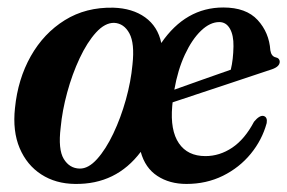

<svg xmlns="http://www.w3.org/2000/svg" viewBox="-20 -470 748 500"><path d="M275 -450Q325 -448.5 358 -424.8Q391 -401 400 -358Q463.5 -450.5 561.5 -450.5Q621 -450.5 651 -417.8Q681 -385 684 -339Q686.5 -323 698.5 -320.5Q708 -318.5 708.5 -309.5Q708.5 -296.5 688 -289.5Q669.5 -283.5 637.8 -272.8Q606 -262 568 -249.5Q530 -237 493.5 -224.8Q457 -212.5 429.5 -203.5Q429 -198.5 428.5 -193.5Q423 -130.5 445.8 -97Q468.5 -63.5 515 -63.5Q552 -63.5 584.8 -85.5Q617.5 -107.5 641.5 -153Q656 -170.5 666.5 -168Q677 -165 674.5 -149.5Q662.5 -105.5 633 -69.5Q603.5 -33.5 560.5 -12.2Q517.5 9 465.5 9Q421.5 9 389.8 -11.8Q358 -32.5 346.5 -74.5Q282.5 10.5 175.5 9Q125 8.5 87.5 -15.8Q50 -40 31.2 -84.2Q12.5 -128.5 19 -188.5Q26.5 -264 60.2 -323.8Q94 -383.5 148.8 -417.5Q203.5 -451.5 275 -450ZM551 -412.5Q527 -412.5 503.5 -390Q480 -367.5 461.5 -327.8Q443 -288 434 -236.5Q467.5 -248.5 509.8 -263.5Q552 -278.5 581 -288.5Q587.5 -315 588 -349.5Q588.5 -378 578.8 -395.2Q569 -412.5 551 -412.5ZM187.5 -31Q210 -30.5 232.8 -55.8Q255.5 -81 275 -122Q294.5 -163 307.8 -210.5Q321 -258 325 -302Q331 -357 317 -383Q303 -409 277.5 -410.5Q253.5 -411 230.2 -385.5Q207 -360 187.5 -318.5Q168 -277 155 -229.2Q142 -181.5 138 -138Q131 -81 146 -56.2Q161 -31.5 187.5 -31Z"/></svg>

Font: Fraunces 144pt Soft SemiBold
Style: Italic
Weight: 600
Italic angle: -16°
Version: Version 1.000;[b76b70a41]